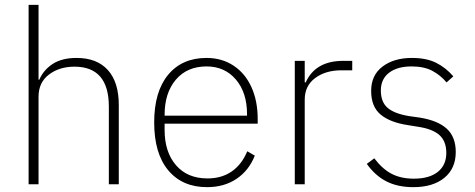

<svg xmlns="http://www.w3.org/2000/svg" viewBox="-20 -760 1958 792"><path d="M98 0V-740H139V-431H142Q159 -471 197 -496Q235 -521 296 -521Q380 -521 425 -471Q470 -421 470 -327V0H429V-320Q429 -485 287 -485Q225 -485 182 -452.5Q139 -420 139 -361V0Z M616 -255Q616 -382 673.5 -451.5Q731 -521 832 -521Q895 -521 943 -489.5Q991 -458 1017 -401Q1043 -344 1043 -269V-250H659V-224Q659 -133 706 -78.5Q753 -24 836 -24Q894 -24 935.5 -52.5Q977 -81 1000 -136L1031 -118Q1007 -57 956 -22.5Q905 12 834 12Q732 12 674 -57.5Q616 -127 616 -255ZM659 -283H999V-289Q999 -378 953 -432Q907 -486 832 -486Q752 -486 705.5 -431.5Q659 -377 659 -286Z M1196 0V-509H1237V-420H1241Q1281 -509 1396 -509H1433V-470H1388Q1323 -470 1280 -438Q1237 -406 1237 -349V0Z M1493 -84 1524 -107Q1557 -63 1595.5 -43Q1634 -23 1687 -23Q1751 -23 1786 -51Q1821 -79 1821 -129Q1821 -177 1793 -202.5Q1765 -228 1705 -237L1662 -244Q1589 -255 1550 -287.5Q1511 -320 1511 -385Q1511 -450 1558 -485.5Q1605 -521 1679 -521Q1739 -521 1779 -501Q1819 -481 1850 -445L1822 -420Q1797 -450 1763 -468Q1729 -486 1678 -486Q1619 -486 1585 -460Q1551 -434 1551 -387Q1551 -339 1579 -315Q1607 -291 1668 -281L1711 -275Q1786 -263 1823 -229Q1860 -195 1860 -133Q1860 -65 1813 -26.5Q1766 12 1685 12Q1621 12 1574.5 -11.5Q1528 -35 1493 -84Z"/></svg>

Font: Anuphan ExtraLight
Style: Regular
Weight: 200
Designer: Cadson Demak
Version: Version 3.001